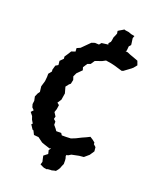

<svg xmlns="http://www.w3.org/2000/svg" viewBox="-131 -667 671 840"><g transform="rotate(20 204.0 -246.5)"><path d="M191 99 177 97 168 93 158 88 162 75 159 62 156 48 166 40 174 34 172 25 170 17 179 5V-6L178 -15L194 -25L205 -28L216 -31L221 -26H232H250L249 -11L253 4L249 16L252 26L253 35V44V52L248 63L244 74L239 82L231 92L224 93L213 96H207L194 97ZM293 -466 286 -469 275 -471 264 -472 258 -482 259 -494 258 -503 256 -512 264 -521 266 -529 267 -536 268 -543 273 -554 277 -564 275 -576 281 -580 293 -587 301 -592 307 -590 322 -588 336 -583 352 -580 348 -569 349 -561 351 -547 352 -538 344 -529 343 -517 342 -508 332 -499 333 -490 334 -484 323 -476 317 -471 305 -469ZM175 7 171 9 146 1 132 -4 121 -12 109 -21 87 -23 78 -41 73 -43 60 -63 65 -68 56 -83 51 -98 39 -113 49 -124 39 -134 35 -148 37 -164 33 -183 40 -199 47 -209 44 -234 52 -261 54 -282V-296L66 -311L65 -319L71 -340L83 -347L81 -366L96 -381L95 -391L107 -409L115 -422L133 -428L132 -444L148 -451L158 -461L173 -476L185 -488L200 -493L219 -492L227 -502L250 -505L261 -506L281 -510L303 -513L322 -509L336 -505L349 -503L363 -497L380 -491L401 -483L408 -464L395 -448L381 -437L358 -420L351 -418L314 -429L297 -433L272 -437L257 -429L226 -418L214 -400L200 -395L187 -375L191 -362L176 -347L169 -340L161 -323L166 -308L162 -289L155 -283L144 -269L152 -240L147 -209L135 -191L145 -183L142 -163L137 -148L148 -131L145 -119L155 -110V-95L166 -82L173 -72H196L202 -63H222L244 -64L264 -72L288 -84L306 -92L322 -100L336 -91L347 -82V-75L358 -65L360 -46L346 -25L325 -7L304 -5L270 2L257 10H240L221 6L199 10Z"/></g></svg>

Font: Winky Rough
Style: Italic
Weight: 400
Italic angle: -8.97852°
Designer: Simon Atzbach
Foundry: typofactur
Version: Version 1.206